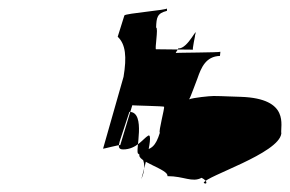

<svg xmlns="http://www.w3.org/2000/svg" viewBox="-20 -484 694 460"><path d="M262 -396 278 -447C280 -452 383 -460 380 -464V-458C356 -452 355 -442 354 -418C360 -418 350 -364 354 -366L443 -365C439 -362 449 -403 447 -398C456 -429 431 -366 407 -368C405 -362 404 -364 401 -357C401 -358 507 -358 508 -360L507 -350C473 -349 462 -322 453 -296C451 -292 436 -249 433 -246C443 -250 482 -254 492 -254C512 -254 545 -252 557 -252C676 -248 651 -182 654 -164C648 -116 473 -62 468 -46C476 -40 479 -50 463 -58C440 -46 421 -62 381 -62C386 -78 303 -98 315 -115L317 -123C343 -125 353 -134 363 -166C359 -167 375 -226 373 -228C377 -230 293 -231 297 -232C287 -200 278 -168 268 -136C271 -139 224 -126 227 -128C244 -186 259 -242 276 -300C284 -348 281 -378 262 -396ZM267 -146C264 -135 262 -126 275 -126C307 -126 323 -152 335 -159C352 -168 314 -40 319 -56C328 -76 330 -102 311 -116C303 -120 331 -216 290 -216Z"/></svg>

Font: Zinc
Style: Obl
Weight: 400
Version: Version 1